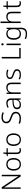

<svg xmlns="http://www.w3.org/2000/svg" viewBox="3080 -3880 1040 7239"><g transform="rotate(-90 3599.5 -260.0)"><path d="M629 0H567L153 -624H150Q152 -585 153.5 -541.5Q155 -498 155 -451V0H100V-714H162L575 -92H578Q576 -123 575 -171Q574 -219 574 -261V-714H629Z M1262 -267Q1262 -183 1234.5 -121Q1207 -59 1153.5 -24.5Q1100 10 1023 10Q949 10 896 -24Q843 -58 814.5 -120.5Q786 -183 786 -267Q786 -396 850 -469Q914 -542 1027 -542Q1103 -542 1155.5 -507.5Q1208 -473 1235 -411Q1262 -349 1262 -267ZM845 -267Q845 -164 888.5 -101.5Q932 -39 1024 -39Q1117 -39 1160 -102Q1203 -165 1203 -267Q1203 -333 1185 -384Q1167 -435 1128 -464Q1089 -493 1026 -493Q936 -493 890.5 -433Q845 -373 845 -267Z M1557 -39Q1579 -39 1599 -42Q1619 -45 1634 -51V-5Q1619 1 1597 5.5Q1575 10 1550 10Q1483 10 1447 -27Q1411 -64 1411 -148V-486H1332V-518L1411 -537L1431 -659H1468V-532H1631V-486H1468V-151Q1468 -39 1557 -39Z M2192 -267Q2192 -183 2164.5 -121Q2137 -59 2083.5 -24.5Q2030 10 1953 10Q1879 10 1826 -24Q1773 -58 1744.5 -120.5Q1716 -183 1716 -267Q1716 -396 1780 -469Q1844 -542 1957 -542Q2033 -542 2085.5 -507.5Q2138 -473 2165 -411Q2192 -349 2192 -267ZM1775 -267Q1775 -164 1818.5 -101.5Q1862 -39 1954 -39Q2047 -39 2090 -102Q2133 -165 2133 -267Q2133 -333 2115 -384Q2097 -435 2058 -464Q2019 -493 1956 -493Q1866 -493 1820.5 -433Q1775 -373 1775 -267Z M3005 -186Q3005 -122 2973 -78Q2941 -34 2885 -12Q2829 10 2758 10Q2693 10 2645 1Q2597 -8 2563 -22V-79Q2600 -64 2651 -53Q2702 -42 2761 -42Q2843 -42 2894.5 -77Q2946 -112 2946 -182Q2946 -224 2926.5 -251.5Q2907 -279 2866.5 -299.5Q2826 -320 2763 -341Q2703 -361 2660 -386Q2617 -411 2594 -448.5Q2571 -486 2571 -543Q2571 -601 2600.5 -641.5Q2630 -682 2681.5 -703Q2733 -724 2799 -724Q2851 -724 2898 -714Q2945 -704 2987 -686L2968 -636Q2882 -672 2797 -672Q2723 -672 2676.5 -639.5Q2630 -607 2630 -544Q2630 -498 2650 -470.5Q2670 -443 2708 -424Q2746 -405 2801 -386Q2864 -364 2909.5 -340Q2955 -316 2980 -279.5Q3005 -243 3005 -186Z M3331 -541Q3421 -541 3465 -497Q3509 -453 3509 -358V0H3466L3456 -90H3453Q3424 -45 3382.5 -17.5Q3341 10 3267 10Q3190 10 3146 -28.5Q3102 -67 3102 -139Q3102 -219 3167 -260.5Q3232 -302 3356 -307L3453 -312V-349Q3453 -427 3421.5 -460Q3390 -493 3329 -493Q3288 -493 3250 -482Q3212 -471 3174 -453L3156 -499Q3194 -517 3238.5 -529Q3283 -541 3331 -541ZM3363 -265Q3261 -260 3211.5 -229.5Q3162 -199 3162 -139Q3162 -89 3192.5 -63.5Q3223 -38 3277 -38Q3360 -38 3406 -85.5Q3452 -133 3453 -217V-269Z M3917 -542Q4008 -542 4056 -495Q4104 -448 4104 -348V0H4048V-344Q4048 -420 4013 -456.5Q3978 -493 3911 -493Q3736 -493 3736 -290V0H3679V-532H3725L3733 -440H3737Q3758 -484 3804 -513Q3850 -542 3917 -542Z M4610 -141Q4610 -69 4556 -29.5Q4502 10 4404 10Q4348 10 4305 0.5Q4262 -9 4233 -24V-79Q4268 -61 4313 -49.5Q4358 -38 4405 -38Q4483 -38 4518.5 -64.5Q4554 -91 4554 -137Q4554 -181 4517 -204.5Q4480 -228 4408 -253Q4358 -270 4320.5 -287.5Q4283 -305 4262 -332Q4241 -359 4241 -406Q4241 -470 4293 -506Q4345 -542 4432 -542Q4480 -542 4521.5 -533Q4563 -524 4598 -509L4577 -462Q4546 -475 4507 -484.5Q4468 -494 4429 -494Q4366 -494 4331 -472Q4296 -450 4296 -408Q4296 -376 4313 -357.5Q4330 -339 4362 -326Q4394 -313 4440 -297Q4488 -280 4526 -262Q4564 -244 4587 -216Q4610 -188 4610 -141Z M5016 0V-714H5074V-53H5409V0Z M5548 -729Q5587 -729 5587 -686Q5587 -642 5548 -642Q5509 -642 5509 -686Q5509 -729 5548 -729ZM5576 -532V0H5519V-532Z M5947 -542Q6009 -542 6050.5 -517.5Q6092 -493 6117 -451H6121L6129 -532H6175V17Q6175 122 6121 181Q6067 240 5946 240Q5886 240 5839.5 230.5Q5793 221 5756 204V149Q5793 168 5842 179.5Q5891 191 5948 191Q6035 191 6077 145Q6119 99 6119 20V-11Q6119 -32 6119.5 -53.5Q6120 -75 6121 -94H6118Q6072 10 5940 10Q5837 10 5779 -60Q5721 -130 5721 -262Q5721 -391 5779 -466.5Q5837 -542 5947 -542ZM5953 -493Q5866 -493 5823 -432Q5780 -371 5780 -261Q5780 -153 5823 -96Q5866 -39 5947 -39Q6013 -39 6050.5 -65.5Q6088 -92 6103.5 -139Q6119 -186 6119 -246V-281Q6119 -382 6081.5 -437.5Q6044 -493 5953 -493Z M6408 -517Q6408 -496 6407 -477Q6406 -458 6404 -440H6408Q6429 -484 6474.5 -513Q6520 -542 6588 -542Q6680 -542 6728 -495Q6776 -448 6776 -348V0H6720V-344Q6720 -420 6685 -456.5Q6650 -493 6583 -493Q6408 -493 6408 -290V0H6351V-760H6408Z M7097 -39Q7119 -39 7139 -42Q7159 -45 7174 -51V-5Q7159 1 7137 5.5Q7115 10 7090 10Q7023 10 6987 -27Q6951 -64 6951 -148V-486H6872V-518L6951 -537L6971 -659H7008V-532H7171V-486H7008V-151Q7008 -39 7097 -39Z"/></g></svg>

Font: Noto Sans Light
Style: Regular
Weight: 300
Designer: Monotype Design Team
Foundry: Monotype Imaging Inc.
Version: Version 2.007